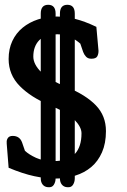

<svg xmlns="http://www.w3.org/2000/svg" viewBox="-20 -738 530 801"><path d="M210 7Q170 7 123 -3Q76 -13 16 -38L8 -139V-143Q7 -154 13 -162.5Q19 -171 33 -171Q62 -171 72 -144L84 -109Q101 -93 130.5 -79.5Q160 -66 204 -66Q264 -66 292 -95.5Q320 -125 320 -182Q320 -208 291 -238Q262 -268 186 -300Q109 -332 62.5 -379Q16 -426 16 -492Q16 -534 31.5 -567Q47 -600 74.5 -622.5Q102 -645 138.5 -657Q175 -669 217 -669Q254 -669 294 -659Q334 -649 382 -626L391 -526Q391 -512 385.5 -502.5Q380 -493 361 -493Q347 -493 339 -501.5Q331 -510 327 -521L315 -556Q298 -571 275 -583Q252 -595 220 -595Q167 -595 143 -569.5Q119 -544 119 -502Q119 -470 151.5 -437.5Q184 -405 260 -374Q338 -342 380 -298.5Q422 -255 422 -191Q422 -140 405.5 -102.5Q389 -65 360.5 -41Q332 -17 293 -5Q254 7 210 7ZM212 -681V6Q212 21 204.5 33Q197 45 180 43Q166 42 158 32Q150 22 150 6V-681Q150 -718 181 -718Q212 -718 212 -681ZM292 -681V6Q292 21 284.5 33Q277 45 260 43Q246 42 238 32Q230 22 230 6V-681Q230 -718 261 -718Q292 -718 292 -681Z"/></svg>

Font: Jura
Style: Bold
Weight: 700
Designer: Ed Merritt
Foundry: Ten by Twenty
Version: Version 1.007